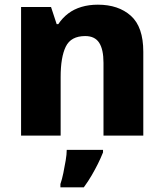

<svg xmlns="http://www.w3.org/2000/svg" viewBox="-20 -579 699 820"><path d="M70 0V-549H198L222 -476H229Q247 -503 271.5 -521.5Q296 -540 328 -549.5Q360 -559 398 -559Q486 -559 539 -511.5Q592 -464 592 -358V0H422V-311Q422 -368 403.5 -396.5Q385 -425 344 -425Q283 -425 261 -380Q239 -335 239 -250V0ZM420 72Q410 97 398 121Q386 145 371.5 170Q357 195 338 221H238V207Q245 187 250.5 160Q256 133 260.5 106.5Q265 80 265 61H420Z"/></svg>

Font: Noto Sans Symbols ExtraBold
Style: Regular
Weight: 800
Version: Version 2.002